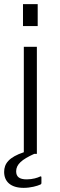

<svg xmlns="http://www.w3.org/2000/svg" viewBox="-24 -743 288 927"><path d="M158 -723H87V-617H158ZM168 110C158 115 134 123 105 123C69 123 54 110 54 84C54 51 81 27 141 0H154V-517H91V-8C19 16 -4 47 -4 87C-4 133 27 164 90 164C124 164 156 155 171 148C175 146 176 144 176 139V115C176 108 174 107 168 110Z"/></svg>

Font: United Sans ExtraLight
Style: Regular
Weight: 200
Designer: Pablo Impallari, Rodrigo Fuenzalida (Modified by Dan O. Williams)
Version: Version 1.000;PS 001.000;hotconv 1.0.88;makeotf.lib2.5.64775